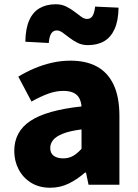

<svg xmlns="http://www.w3.org/2000/svg" viewBox="-20 -868 646 902"><path d="M216 14Q164 14 126 -9.5Q88 -33 67.5 -72.5Q47 -112 47 -159Q47 -249 122 -299.5Q197 -350 363 -368Q361 -391 352 -407.5Q343 -424 324.5 -432.5Q306 -441 277 -441Q243 -441 207 -428Q171 -415 128 -391L66 -508Q104 -531 143.5 -547.5Q183 -564 225 -573.5Q267 -583 311 -583Q385 -583 436 -555Q487 -527 514 -469.5Q541 -412 541 -323V0H396L384 -57H379Q344 -26 303.5 -6Q263 14 216 14ZM277 -124Q304 -124 324 -136Q344 -148 363 -169V-260Q308 -253 275.5 -240Q243 -227 229.5 -210Q216 -193 216 -173Q216 -148 232.5 -136Q249 -124 277 -124ZM393 -656Q366 -656 345 -666.5Q324 -677 306.5 -690.5Q289 -704 274.5 -714.5Q260 -725 247 -725Q231 -725 221.5 -712Q212 -699 209 -666L99 -672Q100 -733 117 -772Q134 -811 166 -829.5Q198 -848 242 -848Q269 -848 290.5 -837.5Q312 -827 329.5 -813.5Q347 -800 361.5 -789.5Q376 -779 389 -779Q405 -779 414 -792Q423 -805 427 -837L537 -832Q536 -771 518.5 -732Q501 -693 469.5 -674.5Q438 -656 393 -656Z"/></svg>

Font: Noto Sans JP Thin Black
Style: Regular
Weight: 900
Version: Version 2.004-H2;hotconv 1.0.118;makeotfexe 2.5.65603